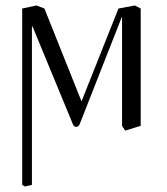

<svg xmlns="http://www.w3.org/2000/svg" viewBox="-20 -462 614 705"><path d="M428.2 0V-398.4H426.8L272.5 -5.9Q268.6 3.9 259.3 3.9Q251.5 3.9 247.6 -5.9L99.6 -364.3H97.2V216.8L71.3 222.7L61.5 216.8V-430.7L113.8 -441.9L143.1 -430.7L279.3 -89.8L415 -430.7L475.1 -441.9L496.6 -430.7V0L439.5 17.6Z"/></svg>

Font: Libertinage
Style: b
Weight: 400
Designer: OSP
Foundry: OSP
Version: Version 1.0; 2008; OFL relea